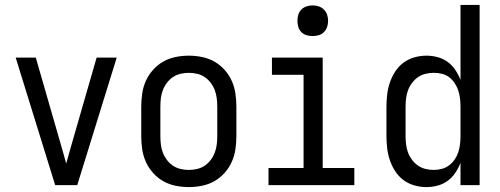

<svg xmlns="http://www.w3.org/2000/svg" viewBox="-20 -755 2040 783"><path d="M205 0 44 -520H126L226 -173Q232 -152 238 -131Q244 -110 250 -88Q256 -110 262 -131Q268 -152 274 -173L374 -520H456L295 0Z M750 8Q723 8 696 2.5Q669 -3 646 -16Q623 -29 604.5 -49.5Q586 -70 575 -94.5Q564 -119 560 -146Q556 -173 556 -200V-320Q556 -347 560 -374Q564 -401 575 -425.5Q586 -450 604.5 -470.5Q623 -491 646 -504Q669 -517 696 -522.5Q723 -528 750 -528Q777 -528 804 -522.5Q831 -517 854 -504Q877 -491 895.5 -470.5Q914 -450 925 -425.5Q936 -401 940 -374Q944 -347 944 -320V-200Q944 -173 940 -146Q936 -119 925 -94.5Q914 -70 895.5 -49.5Q877 -29 854 -16Q831 -3 804 2.5Q777 8 750 8ZM750 -62Q767 -62 784 -66Q801 -70 815 -79.5Q829 -89 839.5 -103Q850 -117 856 -133Q862 -149 864 -166Q866 -183 866 -200V-320Q866 -337 864 -354Q862 -371 856 -387Q850 -403 839.5 -417Q829 -431 815 -440.5Q801 -450 784 -454Q767 -458 750 -458Q733 -458 716 -454Q699 -450 685 -440.5Q671 -431 660.5 -417Q650 -403 644 -387Q638 -371 636 -354Q634 -337 634 -320V-200Q634 -183 636 -166Q638 -149 644 -133Q650 -117 660.5 -103Q671 -89 685 -79.5Q699 -70 716 -66Q733 -62 750 -62Z M1075 0V-70H1218V-450H1089V-520H1296V-70H1425V0ZM1255 -608Q1242 -608 1230 -611.5Q1218 -615 1209 -624Q1200 -633 1196.5 -645Q1193 -657 1193 -670Q1193 -683 1196.5 -695Q1200 -707 1209 -716Q1218 -725 1230 -729Q1242 -733 1255 -733Q1268 -733 1280 -729Q1292 -725 1301 -716Q1310 -707 1314 -695Q1318 -683 1318 -670Q1318 -657 1314 -645Q1310 -633 1301 -624Q1292 -615 1280 -611.5Q1268 -608 1255 -608Z M1719 8Q1694 8 1669.5 1Q1645 -6 1625 -21Q1605 -36 1591.5 -57Q1578 -78 1570 -101.5Q1562 -125 1559 -150Q1556 -175 1556 -200V-320Q1556 -345 1559 -370Q1562 -395 1570 -418.5Q1578 -442 1591.5 -463Q1605 -484 1625 -499Q1645 -514 1669.5 -521Q1694 -528 1719 -528Q1742 -528 1764.5 -522Q1787 -516 1805.5 -502.5Q1824 -489 1837 -469.5Q1850 -450 1858 -429V-735H1936V0H1858V-91Q1850 -70 1837 -50.5Q1824 -31 1805.5 -17.5Q1787 -4 1764.5 2Q1742 8 1719 8ZM1749 -62Q1766 -62 1782.5 -66.5Q1799 -71 1812 -81Q1825 -91 1834.5 -105Q1844 -119 1849 -134.5Q1854 -150 1856 -166.5Q1858 -183 1858 -200V-320Q1858 -337 1856 -353.5Q1854 -370 1849 -385.5Q1844 -401 1834.5 -415.5Q1825 -430 1812 -440Q1799 -450 1782.5 -454Q1766 -458 1749 -458Q1732 -458 1715.5 -454Q1699 -450 1685 -440.5Q1671 -431 1660.5 -417Q1650 -403 1644 -387Q1638 -371 1636 -354Q1634 -337 1634 -320V-200Q1634 -183 1636 -166Q1638 -149 1644 -133Q1650 -117 1660.5 -103Q1671 -89 1685 -79.5Q1699 -70 1715.5 -66Q1732 -62 1749 -62Z"/></svg>

Font: Iosevka NFM
Style: Regular
Weight: 400
Monospace: yes
Designer: Belleve Invis
Foundry: Belleve Invis
Version: Version 29.0.4; ttfautohint (v1.8.4);Nerd Fonts 3.3.0